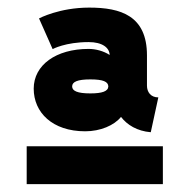

<svg xmlns="http://www.w3.org/2000/svg" viewBox="-20 -817 489 495"><path d="M292 -515.6C307.6 -495.1 333.5 -479 368.7 -476.1L388.2 -565.9C368.7 -565.9 358.9 -579.6 358.9 -596.2V-674.3C358.9 -776.4 291.5 -797.4 210 -797.4C132.3 -797.4 80.6 -769.5 80.6 -769.5L115.7 -690.4C115.7 -690.4 148.4 -708.5 208.5 -708.5C244.1 -708.5 262.2 -693.8 262.7 -675.3C247.1 -685.5 226.6 -690.9 208.5 -690.9C124.5 -690.9 66.9 -649.4 66.9 -588.4C66.9 -527.3 114.7 -478.5 199.7 -478.5C238.8 -478.5 274.4 -493.7 292 -515.6ZM259.3 -594.2C258.8 -581.5 243.2 -576.2 212.9 -576.2C179.7 -576.2 166 -582.5 166 -594.2C166 -606 179.7 -612.3 212.9 -612.3C246.1 -612.3 258.8 -606.4 259.3 -594.2ZM48.8 -342.3H399.9V-439.9H48.8Z"/></svg>

Font: Giphurs ExtraBold
Style: Regular
Weight: 800
Version: Version 1.000